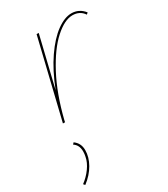

<svg xmlns="http://www.w3.org/2000/svg" viewBox="-188 -490 753 861"><g transform="rotate(-30 188.5 -60.0)"><path d="M390 -376 382 -369Q362 -399 324 -399Q283 -399 232.5 -353.5Q182 -308 135 -219.5Q88 -131 58 -10L56 0H45L143 -406H154L91 -145Q124 -230 165 -289.5Q206 -349 247.5 -379Q289 -409 324 -409Q364 -409 390 -376ZM72 153Q72 189 51.5 225Q31 261 -6 289L-13 281Q14 261 33.5 234Q53 207 58 180Q61 167 61 154Q61 120 37 105L44 97Q72 117 72 153Z"/></g></svg>

Font: Ysabeau Infant Hairline
Style: Italic
Weight: 100
Italic angle: -12°
Designer: Christian Thalmann (Catharsis Fonts)
Version: Version 0.003